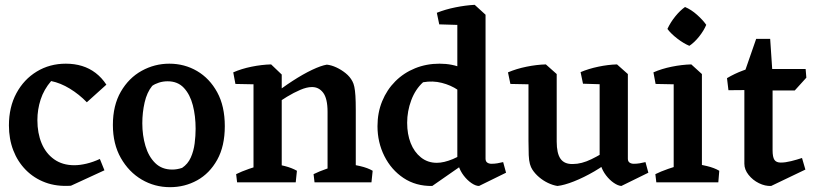

<svg xmlns="http://www.w3.org/2000/svg" viewBox="-20 -756 3383 796"><path d="M274 14Q215 18 168 0.5Q121 -17 87 -51.5Q53 -86 35 -133Q17 -180 17 -236Q17 -312 48 -369.5Q79 -427 132.5 -459.5Q186 -492 253 -492Q289 -492 320 -482.5Q351 -473 376.5 -453.5Q402 -434 421 -405L340 -332Q308 -365 269.5 -388.5Q231 -412 192 -420Q162 -385 148.5 -343.5Q135 -302 135 -258Q135 -204 152.5 -162Q170 -120 204.5 -95.5Q239 -71 288 -71Q311 -71 338.5 -77.5Q366 -84 394 -97L413 -50Z M685 20Q621 20 567.5 -11.5Q514 -43 481 -101Q448 -159 448 -238Q448 -319 481 -376Q514 -433 567.5 -462.5Q621 -492 682 -492Q745 -492 797 -461.5Q849 -431 880.5 -373.5Q912 -316 912 -233Q912 -150 880.5 -93.5Q849 -37 797.5 -8.5Q746 20 685 20ZM694 -53Q714 -53 735 -60Q759 -76 771 -103Q783 -130 787 -161.5Q791 -193 791 -222Q791 -275 779.5 -319.5Q768 -364 742.5 -391.5Q717 -419 675 -419Q656 -419 639 -413.5Q622 -408 611 -400Q589 -373 579.5 -331Q570 -289 570 -245Q570 -195 583 -151Q596 -107 623.5 -80Q651 -53 694 -53Z M1031 0V-447L1104 -489L1148 -447V0ZM1338 0V-292Q1338 -348 1319.5 -372Q1301 -396 1272 -395Q1252 -395 1225 -383.5Q1198 -372 1170 -355Q1142 -338 1118 -320L1104 -356Q1149 -392 1193 -420.5Q1237 -449 1274 -466.5Q1311 -484 1335 -488Q1354 -486 1374.5 -476.5Q1395 -467 1413 -452.5Q1431 -438 1441 -419Q1446 -410 1449 -396Q1452 -382 1453.5 -359Q1455 -336 1455 -299V0ZM956 -408 947 -456Q981 -471 1023 -479.5Q1065 -488 1104 -489L1112 -449L1057 -406ZM963 0 959 -34Q981 -45 1012.5 -56Q1044 -67 1066 -72L1053 0ZM1096 0 1105 -79Q1132 -75 1161 -67.5Q1190 -60 1211 -48L1206 0ZM1284 0 1280 -34Q1302 -45 1333.5 -56Q1365 -67 1387 -72L1374 0ZM1403 0 1412 -79Q1440 -75 1472.5 -67.5Q1505 -60 1525 -48L1520 0Z M1772 15Q1704 16 1653 -18Q1602 -52 1573.5 -109Q1545 -166 1545 -233Q1545 -289 1564.5 -336.5Q1584 -384 1619 -419Q1654 -454 1701 -473Q1748 -492 1802 -492Q1856 -492 1898 -473Q1940 -454 1963 -427L1925 -337Q1908 -363 1878.5 -383Q1849 -403 1811.5 -412.5Q1774 -422 1734 -415Q1702 -386 1685 -340.5Q1668 -295 1668 -247Q1668 -200 1682.5 -163Q1697 -126 1725 -103.5Q1753 -81 1791 -81Q1820 -81 1857.5 -96.5Q1895 -112 1937 -146L1933 -97ZM1966 15Q1952 15 1934.5 3Q1917 -9 1902.5 -28Q1888 -47 1881 -69L1876 -80V-693L1948 -736L1993 -695V-98Q1993 -87 2000 -82Q2007 -77 2018 -77Q2030 -77 2042 -79Q2054 -81 2066 -84L2078 -40ZM1801 -655 1791 -703Q1826 -717 1868 -725.5Q1910 -734 1948 -736L1957 -695L1902 -652Z M2291 15Q2272 12 2252 2.5Q2232 -7 2215 -21.5Q2198 -36 2187 -53Q2181 -62 2177 -76Q2173 -90 2172 -113Q2171 -136 2171 -172V-448L2243 -489L2288 -449V-169Q2288 -120 2304 -97.5Q2320 -75 2355 -76Q2391 -76 2432 -96Q2473 -116 2511 -142L2525 -104Q2488 -71 2444 -45.5Q2400 -20 2359.5 -4Q2319 12 2291 15ZM2096 -408 2086 -456Q2121 -471 2163 -479.5Q2205 -488 2243 -489L2251 -449L2197 -406ZM2556 15Q2542 14 2524.5 2Q2507 -10 2492.5 -29Q2478 -48 2471 -70L2466 -81V-448L2538 -489L2583 -449V-98Q2583 -87 2590 -82Q2597 -77 2608 -77Q2620 -77 2632 -79Q2644 -81 2656 -84L2668 -40ZM2397 -409 2387 -457Q2420 -471 2460.5 -479.5Q2501 -488 2538 -489L2547 -449L2492 -406Z M2773 0V-447L2846 -489L2890 -449V0ZM2701 0 2697 -34Q2719 -45 2750.5 -56Q2782 -67 2804 -72L2791 0ZM2843 0 2852 -79Q2880 -75 2911 -67.5Q2942 -60 2962 -48L2958 0ZM2698 -408 2689 -456Q2723 -471 2765 -479.5Q2807 -488 2846 -489L2854 -449L2799 -406ZM2838 -566Q2814 -576 2788 -596Q2762 -616 2747 -636Q2760 -664 2780 -688.5Q2800 -713 2820 -727Q2846 -716 2870 -694.5Q2894 -673 2908 -653Q2898 -629 2878.5 -604.5Q2859 -580 2838 -566Z M3177 15Q3152 16 3126.5 3.5Q3101 -9 3083.5 -31Q3066 -53 3066 -77V-454L3115 -595H3173L3183 -446V-133Q3183 -105 3190.5 -93.5Q3198 -82 3217 -82Q3236 -82 3260 -88Q3284 -94 3305 -101L3319 -53ZM3000 -382 2994 -432Q3026 -451 3060 -463.5Q3094 -476 3128 -487L3153 -440L3119 -383ZM3118 -381V-470H3320L3323 -434L3275 -381Z"/></svg>

Font: Eczar Medium
Style: Regular
Weight: 500
Designer: Vaibhav Singh
Foundry: Rosetta Type Foundry
Version: Version 2.000